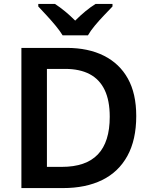

<svg xmlns="http://www.w3.org/2000/svg" viewBox="-20 -958 772 978"><path d="M674 -367Q674 -246 629 -164Q584 -82 500.5 -41Q417 0 301 0H89V-714H320Q430 -714 509.5 -674Q589 -634 631.5 -557.5Q674 -481 674 -367ZM539 -363Q539 -446 513 -500Q487 -554 436.5 -580.5Q386 -607 312 -607H219V-108H295Q418 -108 478.5 -171.5Q539 -235 539 -363ZM299 -778Q285 -801 263 -827.5Q241 -854 217 -880Q193 -906 175 -925V-938H260Q286 -921 311.5 -900Q337 -879 363 -853Q389 -879 415 -900.5Q441 -922 467 -938H553V-925Q535 -906 510.5 -880.5Q486 -855 463.5 -828Q441 -801 428 -778Z"/></svg>

Font: Noto Sans Khmer SemiBold
Style: Regular
Weight: 600
Version: Version 2.003